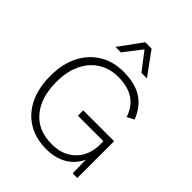

<svg xmlns="http://www.w3.org/2000/svg" viewBox="-245 -1038 1192 1192"><g transform="rotate(45 351.0 -442.0)"><path d="M365 10Q272 10 204 -31.5Q136 -73 99 -149Q62 -225 62 -330Q62 -435 100.5 -511Q139 -587 207.5 -628.5Q276 -670 366 -670Q467 -670 529.5 -630Q592 -590 624 -508L578 -484Q532 -624 366 -624Q292 -624 235 -588.5Q178 -553 146.5 -487Q115 -421 115 -330Q115 -194 181 -115Q247 -36 367 -36Q440 -36 488 -66Q536 -96 559 -142.5Q582 -189 582 -239V-276H358V-323H629V0H588L586 -118Q559 -58 502.5 -24Q446 10 365 10ZM497 -743H449L359 -860L269 -743H221L331 -894H387Z"/></g></svg>

Font: Work Sans Light
Style: Regular
Weight: 300
Designer: Wei Huang
Foundry: Wei Huang
Version: Version 2.012; ttfautohint (v1.8.3)